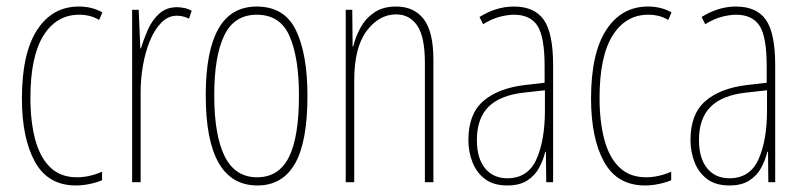

<svg xmlns="http://www.w3.org/2000/svg" viewBox="-20 -557 2459 587"><path d="M212 10Q127 10 87 -62Q47 -134 47 -256Q47 -394 93.5 -465.5Q140 -537 221 -537Q262 -537 293 -519L283 -496Q257 -512 222 -512Q153 -512 113 -448.5Q73 -385 73 -257Q73 -186 87.5 -131Q102 -76 133.5 -45.5Q165 -15 215 -15Q253 -15 292 -32V-6Q276 1 254 5.5Q232 10 212 10Z M521 -535Q531 -535 543.5 -532.5Q556 -530 566 -524L558 -500Q552 -503 542 -506Q532 -509 521 -509Q494 -509 473 -487.5Q452 -466 438 -431.5Q424 -397 417 -356.5Q410 -316 410 -277V0H384V-527H404L409 -409H411Q419 -436 431.5 -465Q444 -494 466 -514.5Q488 -535 521 -535Z M920 -264Q920 -124 882 -57Q844 10 767 10Q609 10 609 -266Q609 -400 647.5 -468.5Q686 -537 765 -537Q850 -537 885 -464Q920 -391 920 -264ZM635 -266Q635 -143 667 -79Q699 -15 766 -15Q832 -15 863 -76Q894 -137 894 -265Q894 -380 865.5 -446Q837 -512 765 -512Q696 -512 665.5 -448.5Q635 -385 635 -266Z M1191 -537Q1246 -537 1275.5 -498.5Q1305 -460 1305 -375V0H1279V-365Q1279 -445 1255.5 -479Q1232 -513 1191 -513Q1139 -513 1101 -462.5Q1063 -412 1063 -311V0H1037V-527H1057L1058 -415H1060Q1067 -445 1082.5 -473Q1098 -501 1124.5 -519Q1151 -537 1191 -537Z M1551 -537Q1614 -537 1642.5 -496.5Q1671 -456 1671 -358V0H1650L1649 -93H1647Q1641 -68 1628.5 -44.5Q1616 -21 1592.5 -5.5Q1569 10 1531 10Q1489 10 1463 -9.5Q1437 -29 1424.5 -61Q1412 -93 1412 -129Q1412 -208 1457 -247.5Q1502 -287 1584 -297L1645 -304V-355Q1645 -445 1623 -478.5Q1601 -512 1551 -512Q1533 -512 1509 -506Q1485 -500 1457 -483L1446 -505Q1497 -537 1551 -537ZM1583 -274Q1509 -266 1473.5 -230.5Q1438 -195 1438 -129Q1438 -73 1463 -42.5Q1488 -12 1531 -12Q1594 -12 1620 -70Q1646 -128 1646 -220V-281Z M1952 10Q1867 10 1827 -62Q1787 -134 1787 -256Q1787 -394 1833.5 -465.5Q1880 -537 1961 -537Q2002 -537 2033 -519L2023 -496Q1997 -512 1962 -512Q1893 -512 1853 -448.5Q1813 -385 1813 -257Q1813 -186 1827.5 -131Q1842 -76 1873.5 -45.5Q1905 -15 1955 -15Q1993 -15 2032 -32V-6Q2016 1 1994 5.5Q1972 10 1952 10Z M2230 -537Q2293 -537 2321.5 -496.5Q2350 -456 2350 -358V0H2329L2328 -93H2326Q2320 -68 2307.5 -44.5Q2295 -21 2271.5 -5.5Q2248 10 2210 10Q2168 10 2142 -9.5Q2116 -29 2103.5 -61Q2091 -93 2091 -129Q2091 -208 2136 -247.5Q2181 -287 2263 -297L2324 -304V-355Q2324 -445 2302 -478.5Q2280 -512 2230 -512Q2212 -512 2188 -506Q2164 -500 2136 -483L2125 -505Q2176 -537 2230 -537ZM2262 -274Q2188 -266 2152.5 -230.5Q2117 -195 2117 -129Q2117 -73 2142 -42.5Q2167 -12 2210 -12Q2273 -12 2299 -70Q2325 -128 2325 -220V-281Z"/></svg>

Font: Noto Sans Lao UI ExtCond Thin
Style: Regular
Weight: 100
Width: 2
Designer: Monotype Design Team
Foundry: Monotype Imaging Inc.
Version: Version 2.000; ttfautohint (v1.8.4.7-5d5b)